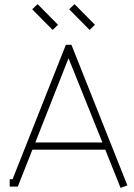

<svg xmlns="http://www.w3.org/2000/svg" viewBox="-20 -904 647 930"><path d="M414 -759 440 -784 341 -884 315 -859ZM235 -759 261 -784 162 -884 136 -859ZM312 -622 476 -214H151ZM490 -179 564 6 597 -6 326 -687H299L41 -36H27V0H66L137 -179Z"/></svg>

Font: Rawengulk
Style: Regular
Weight: 400
Version: Version 0.9